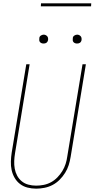

<svg xmlns="http://www.w3.org/2000/svg" viewBox="-20 -1119 565 1147"><path d="M196 8Q169 8 144 1.5Q119 -5 99.5 -20Q80 -35 67.5 -56.5Q55 -78 49.5 -103Q44 -128 45 -155Q46 -182 50 -208L137 -735H157L70 -205Q66 -181 65 -157.5Q64 -134 68 -111.5Q72 -89 82.5 -69.5Q93 -50 110 -36Q127 -22 149.5 -16Q172 -10 196 -10Q218 -10 241 -14.5Q264 -19 285 -30.5Q306 -42 323 -59.5Q340 -77 352.5 -97.5Q365 -118 372 -140Q379 -162 382 -185L473 -735H493L402 -182Q398 -157 390.5 -133Q383 -109 369 -86.5Q355 -64 336 -45Q317 -26 294 -14Q271 -2 245.5 3Q220 8 196 8ZM440 -859Q434 -859 428.5 -861Q423 -863 419 -867.5Q415 -872 414.5 -878.5Q414 -885 415 -891Q415 -896 417.5 -900Q420 -904 424 -906.5Q428 -909 432 -910.5Q436 -912 441 -912Q447 -912 452.5 -909.5Q458 -907 462 -902.5Q466 -898 467 -891.5Q468 -885 467 -879Q466 -874 463.5 -870Q461 -866 457.5 -863.5Q454 -861 449.5 -860Q445 -859 440 -859ZM240 -859Q234 -859 228.5 -861Q223 -863 219 -867.5Q215 -872 214.5 -878.5Q214 -885 215 -891Q215 -896 217.5 -900Q220 -904 224 -906.5Q228 -909 232 -910.5Q236 -912 241 -912Q247 -912 252.5 -909.5Q258 -907 262 -902.5Q266 -898 267 -891.5Q268 -885 267 -879Q266 -874 263.5 -870Q261 -866 257.5 -863.5Q254 -861 249.5 -860Q245 -859 240 -859ZM224 -1081 225 -1099H525L524 -1081Z"/></svg>

Font: Iosevka Term Curly Th Obl
Style: Regular
Weight: 100
Italic angle: -9°
Designer: Belleve Invis
Foundry: Belleve Invis
Version: Version 32.3.0